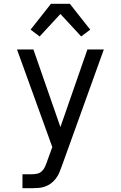

<svg xmlns="http://www.w3.org/2000/svg" viewBox="-20 -782 640 1017"><path d="M99 215V141H148Q163 141 177 138Q191 135 201.5 125Q212 115 218 102Q224 89 229 75V74L257 -3L158 -277L70 -520H157L300 -109L443 -520H530L307 99Q301 116 294 132.5Q287 149 276 163.5Q265 178 250.5 189Q236 200 219 206Q202 212 184 213.5Q166 215 148 215ZM190 -589 142 -625 250 -762H350L386 -716L458 -625L410 -589L300 -708Z"/></svg>

Font: Nova
Style: Regular
Weight: 400
Monospace: yes
Designer: Belleve Invis
Foundry: Belleve Invis
Version: Version 24.1.4; ttfautohint (v1.8.4)